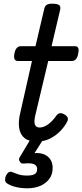

<svg xmlns="http://www.w3.org/2000/svg" viewBox="-20 -750 446 1039"><path d="M179 16Q136 16 112.5 -3Q89 -22 83.5 -58.5Q78 -95 91 -145L153 -420H76Q64 -420 59 -429.5Q54 -439 58 -460Q62 -481 71 -490.5Q80 -500 92 -500H172L219 -700Q223 -718 233 -724Q243 -730 263 -730Q292 -730 301 -721.5Q310 -713 305 -695L259 -500H386Q398 -500 403 -491Q408 -482 403 -460Q400 -440 391 -430Q382 -420 369 -420H241L171 -126Q163 -91 169 -75.5Q175 -60 195 -60Q217 -60 241 -77.5Q265 -95 287 -127Q295 -136 304.5 -137.5Q314 -139 328 -131Q344 -122 346.5 -112Q349 -102 344 -93Q332 -68 308.5 -43Q285 -18 252.5 -1Q220 16 179 16ZM127 269Q96 269 66 262Q36 255 16 241Q7 233 7.5 221Q8 209 13 199Q20 186 28.5 181.5Q37 177 48 182Q60 187 79 193.5Q98 200 127 200Q153 200 167 192.5Q181 185 181 165Q181 145 162.5 138Q144 131 112 135Q101 136 96 133.5Q91 131 87 124Q82 117 83 110.5Q84 104 89 97L155 -13H225L150 105L121 89Q165 74 197.5 79.5Q230 85 247.5 106Q265 127 265 158Q265 194 246.5 218.5Q228 243 197.5 256Q167 269 127 269Z"/></svg>

Font: Playwrite AT
Style: Italic
Weight: 400
Italic angle: -13.0072°
Designer: Veronika Burian, José Scaglione
Foundry: TypeTogether
Version: Version 1.002